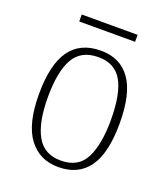

<svg xmlns="http://www.w3.org/2000/svg" viewBox="-126 -755 749 856"><g transform="rotate(20 248.5 -327.5)"><path d="M248 10Q159 10 108 -58Q57 -126 57 -267Q57 -407 105.5 -475Q154 -543 252 -543Q343 -543 391.5 -475.5Q440 -408 440 -267Q440 -125 391.5 -57.5Q343 10 248 10ZM249 -21Q332 -21 365 -86Q398 -151 398 -267Q398 -391 363.5 -451.5Q329 -512 251 -512Q169 -512 134 -450.5Q99 -389 99 -267Q99 -148 134.5 -84.5Q170 -21 249 -21ZM115 -632V-665H380V-632Z"/></g></svg>

Font: Noto Serif Lao SemiCondensed ExtraLight
Style: Regular
Weight: 200
Width: 4
Designer: Monotype Design Team
Foundry: Monotype Imaging Inc.
Version: Version 2.003; ttfautohint (v1.8.4.7-5d5b)